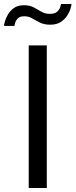

<svg xmlns="http://www.w3.org/2000/svg" viewBox="-58 -936 376 956"><path d="M85 0V-710H175V0ZM63 -855Q41 -855 30.5 -844Q20 -833 17 -821Q14 -809 14 -807H-38Q-38 -813 -33.5 -829.5Q-29 -846 -18 -864.5Q-7 -883 12 -896.5Q31 -910 61 -910Q90 -910 109.5 -899.5Q129 -889 147.5 -878Q166 -867 190 -867Q216 -867 227.5 -878.5Q239 -890 242.5 -902Q246 -914 246 -916H298Q298 -910 293.5 -894Q289 -878 277 -859Q265 -840 244.5 -826.5Q224 -813 192 -813Q162 -813 141 -823.5Q120 -834 102.5 -844.5Q85 -855 63 -855Z"/></svg>

Font: YasnoRaleway Medium
Style: Regular
Weight: 500
Designer: Matt McInerney, Pablo Impallari, Rodrigo Fuenzalida
Foundry: Matt McInerney, Pablo Impallari, Rodrigo Fuenzalida
Version: Version 4.026